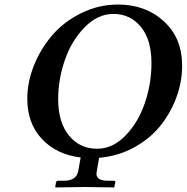

<svg xmlns="http://www.w3.org/2000/svg" viewBox="-20 -678 815 838"><path d="M475.1 -617.2Q406.2 -617.2 349.1 -558.6Q292 -500 262.9 -415.5Q233.9 -331.1 233.9 -245.1Q233.9 -144 281 -86.4Q328.1 -28.8 403.8 -28.8Q471.7 -28.8 527.3 -85.9Q583 -143.1 612.1 -228Q641.1 -313 641.1 -401.9Q641.1 -504.9 594.7 -561Q548.3 -617.2 475.1 -617.2ZM412.6 10.7 402.8 66.9Q400.9 76.7 400.9 80.1Q400.9 110.8 450.2 110.8H476.1Q484.9 110.8 482.9 119.1L479 138.2L478 140.1Q391.1 138.2 352.1 138.2L223.1 140.1L221.2 138.2L224.1 119.1Q226.1 111.3 232.9 110.8H259.8Q314 110.8 321.8 66.9L332 9.3Q226.6 -3.4 162.8 -71.5Q99.1 -139.6 99.1 -247.1Q99.1 -320.3 128.7 -393.6Q158.2 -466.8 209 -525.4Q259.8 -584 335.4 -621.1Q411.1 -658.2 495.1 -658.2Q615.2 -658.2 695.1 -585.2Q774.9 -512.2 774.9 -391.1Q774.9 -320.3 749.3 -251.5Q723.6 -182.6 678 -126.7Q632.3 -70.8 563 -33.4Q493.7 3.9 412.6 10.7Z"/></svg>

Font: Linux Libertine O
Style: Semibold Italic
Weight: 600
Italic angle: -11.5°
Designer: Philipp H. Poll
Foundry: Philipp H. Poll
Version: Version 5.1.2